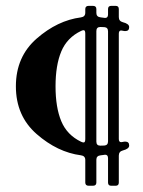

<svg xmlns="http://www.w3.org/2000/svg" viewBox="-20 -669 479 643"><path d="M251 -610.8Q265.6 -612.8 265.6 -626.5V-638.7Q265.6 -649.4 277.3 -649.4H291Q302.7 -649.4 302.7 -638.7V-625.5Q302.7 -612.3 317.4 -610.8Q322.8 -610.4 326.7 -609.6Q330.6 -608.9 332 -608.9Q341.8 -608.9 341.8 -620.6V-638.7Q341.8 -649.4 352.5 -649.4H367.2Q377.9 -649.4 377.9 -638.7V-611.8Q377.9 -598.1 391.1 -594.7Q412.6 -589.4 412.6 -578.1Q412.6 -564.9 399.4 -564.9Q395.5 -564.9 391.8 -565.9Q388.2 -566.9 385.7 -566.9Q377.9 -566.9 377.9 -556.2V-203.6Q377.9 -192.9 385.7 -192.9Q388.2 -192.9 391.8 -193.8Q395.5 -194.8 399.4 -194.8Q412.6 -194.8 412.6 -181.6Q412.6 -170.4 391.1 -165Q377.9 -161.6 377.9 -147.9V-57.6Q377.9 -46.9 367.2 -46.9H352.5Q341.8 -46.9 341.8 -57.6V-139.2Q341.8 -150.9 332 -150.9Q330.6 -150.9 326.7 -150.1Q322.8 -149.4 317.4 -148.9Q302.7 -147.5 302.7 -134.3V-57.6Q302.7 -46.9 291 -46.9H277.3Q265.6 -46.9 265.6 -57.6V-133.3Q265.6 -147 251 -148.9Q172.4 -159.2 102.8 -220Q33.2 -280.8 33.2 -379.9Q33.2 -479 102.8 -539.8Q172.4 -600.6 251 -610.8ZM251.5 -194.3Q256.3 -191.9 260.3 -191.9Q265.6 -191.9 265.6 -203.6V-556.2Q265.6 -567.9 260.3 -567.9Q256.3 -567.9 251.5 -565.4Q204.6 -543 185.3 -496.8Q166 -450.7 166 -379.9Q166 -309.1 185.3 -262.9Q204.6 -216.8 251.5 -194.3ZM302.7 -194.8Q302.7 -181.2 315.9 -181.2Q323.2 -181.2 329.6 -181.6Q341.8 -182.6 341.8 -195.8V-564Q341.8 -577.1 329.6 -578.1Q323.2 -578.6 315.9 -578.6Q302.7 -578.6 302.7 -564.9Z"/></svg>

Font: UnifrakturMaguntia17
Style: Book
Weight: 400
Designer: j. 'mach' wust, Gerrit Ansmann, Georg Duffner, based on a font by Peter Wiegel, original typeface by Carl Albert Fahrenw
Version: Version 2017-03-19